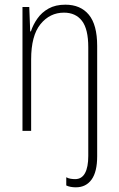

<svg xmlns="http://www.w3.org/2000/svg" viewBox="-20 -559 507 820"><path d="M304 241Q292 241 281.5 239Q271 237 263 233V198Q272 203 282 204.5Q292 206 301 206Q329 206 343 180.5Q357 155 357 107V-357Q357 -435 330 -470Q303 -505 253 -505Q193 -505 153 -456Q113 -407 113 -305V0H76V-529H105L109 -425H112Q121 -453 139.5 -479.5Q158 -506 187.5 -522.5Q217 -539 259 -539Q324 -539 359.5 -496Q395 -453 395 -363V108Q395 175 371 208Q347 241 304 241Z"/></svg>

Font: Noto Sans Arabic Cond ExtLt
Style: Regular
Weight: 200
Width: 3
Designer: Monotype Design Team, Nadine Chahine, Nizar Qandah and Khaled Hosny
Foundry: Monotype Imaging Inc.
Version: Version 2.012; ttfautohint (v1.8.4.7-5d5b)